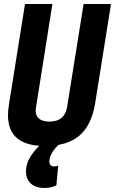

<svg xmlns="http://www.w3.org/2000/svg" viewBox="-20 -720 575 960"><path d="M205 10Q20 10 20 -143Q20 -155 21 -167.5Q22 -180 25 -199L105 -700H242L160 -183Q154 -149 171.5 -130.5Q189 -112 227 -112Q305 -112 316 -188L398 -700H535L456 -205Q438 -94 377 -42Q316 10 205 10ZM199 -12 278 0Q255 19 241 42.5Q227 66 227 87Q227 112 250 112Q262 112 271 108L262 207Q248 213 233 216.5Q218 220 202 220Q159 220 134.5 198Q110 176 110 137Q110 97 134.5 59.5Q159 22 199 -12Z"/></svg>

Font: Georama SemiCondensed
Style: Bold Italic
Weight: 700
Width: 4
Italic angle: -9°
Designer: Jean-Baptiste Levee
Foundry: Production Type
Version: Version 1.000